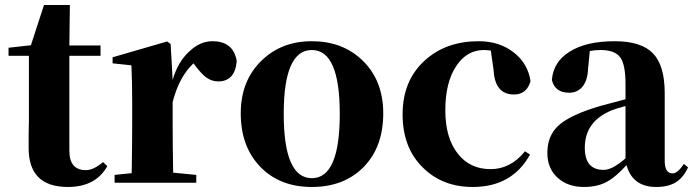

<svg xmlns="http://www.w3.org/2000/svg" viewBox="-20 -727 2758 764"><path d="M250 17Q93 17 94 -140Q94 -159 94 -192Q95 -227 95 -249V-505H14V-537L103 -547L155 -707H258L256 -546H380V-505H256V-127Q256 -50 322 -50Q352 -50 390 -82L407 -66Q361 17 250 17Z M436 0V-31L504 -38Q506 -154 506 -238V-321Q506 -395 503 -467L428 -475V-499L645 -562L659 -552L667 -409Q688 -482 735 -524Q777 -563 825 -563Q909 -563 922 -484Q915 -403 848 -403Q822 -403 799 -420Q782 -433 759 -463L750 -475Q693 -422 667 -321V-238Q667 -158 669 -40L761 -31V0Z M938 -276Q938 -406 1021 -486Q1100 -563 1221 -563Q1343 -563 1422 -487Q1505 -407 1505 -276Q1505 -142 1427 -62.5Q1349 17 1221 17Q1093 17 1015.5 -63.5Q938 -144 938 -276ZM1221 -18Q1332 -18 1332 -274Q1332 -528 1221 -528Q1109 -528 1109 -274Q1109 -18 1221 -18Z M1861 17Q1742 17 1665 -58Q1582 -137 1582 -272Q1582 -407 1671 -487Q1755 -563 1885 -563Q1968 -563 2026 -517Q2081 -473 2091 -404Q2076 -351 2025 -351Q1949 -351 1944 -449L1933 -526H1931Q1914 -528 1906 -528Q1838 -528 1796 -465Q1752 -400 1752 -288Q1752 -178 1802 -115Q1850 -54 1932 -54Q2012 -54 2069 -125L2089 -112Q2018 17 1861 17Z M2304 17Q2239 17 2198.5 -20Q2158 -57 2158 -119Q2158 -188 2204 -229Q2251 -271 2371 -306Q2399 -314 2469 -332V-393Q2469 -471 2447.5 -499.5Q2426 -528 2369 -528Q2347 -528 2327 -524L2320 -453Q2318 -405 2296 -380Q2276 -358 2245 -358Q2188 -358 2176 -409Q2182 -481 2246 -521Q2312 -563 2426 -563Q2532 -563 2578.5 -514.5Q2625 -466 2625 -357V-88Q2625 -37 2656 -37Q2677 -37 2701 -75L2718 -61Q2699 -20 2669 -1.5Q2639 17 2591 17Q2497 17 2473 -70Q2430 -23 2399 -6Q2360 17 2304 17ZM2382 -51Q2417 -51 2469 -97V-305Q2431 -295 2414 -288Q2307 -244 2307 -139Q2307 -51 2382 -51ZM2255 -504 2271 -510Z"/></svg>

Font: GenRyuMin TW H
Style: Regular
Weight: 900
Version: Version 1.501;PS 1;hotconv 16.6.51;makeotf.lib2.5.65220